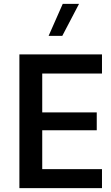

<svg xmlns="http://www.w3.org/2000/svg" viewBox="-20 -981 577 1001"><path d="M200.2 -99.1V-301.8H484.4V-395H200.2V-597.7H511.7V-697.3H81.1V0H511.7V-99.1ZM233.4 -793.9H304.7L392.1 -960.9H307.1Z"/></svg>

Font: Estedad SemiBold
Style: Regular
Weight: 600
Designer: Amin Abedi
Version: Version 7.3